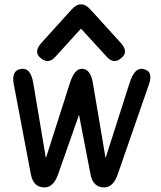

<svg xmlns="http://www.w3.org/2000/svg" viewBox="-20 -821 724 866"><path d="M398.9 -446.8Q388.2 -510.7 349.1 -510.7Q315.9 -510.7 295.4 -446.8L187 -107.9L129.9 -446.8Q118.2 -517.1 75.2 -510.3Q30.3 -503.4 42 -441.9L119.1 -35.2Q130.4 24.4 180.7 24.4Q221.2 24.4 242.2 -35.2L336.4 -303.2L388.2 -35.2Q399.4 24.4 449.7 24.4Q490.7 24.4 511.2 -35.2L652.3 -441.9Q673.3 -502.4 622.6 -510.3Q586.4 -515.6 564.5 -446.8L456.1 -107.9ZM345.2 -801.3Q324.2 -801.8 302.7 -777.8L167.5 -628.4Q133.3 -590.8 156.7 -565.4Q194.8 -526.4 229 -564L345.2 -691.9L462.4 -564Q496.6 -526.4 533.7 -565.4Q558.1 -590.8 523.9 -628.4L388.2 -777.8Q366.2 -801.8 345.2 -801.3Z"/></svg>

Font: Comic Relief
Style: Regular
Weight: 400
Designer: Jeff Davis
Foundry: Loudifier
Version: Version 1.200; ttfautohint (v1.8.4.7-5d5b)